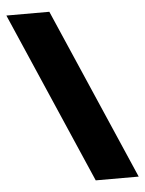

<svg xmlns="http://www.w3.org/2000/svg" viewBox="-53 -743 615 815"><g transform="rotate(-5 255.0 -335.0)"><path d="M504.9 29.8H321.8L4.9 -700.2H188Z"/></g></svg>

Font: TASA Orbiter Display Black
Style: Regular
Weight: 900
Designer: Weizhong Zhang
Version: Version 1.000;Glyphs 3.1.2 (3151)